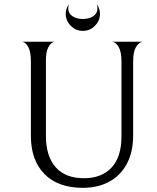

<svg xmlns="http://www.w3.org/2000/svg" viewBox="-20 -888 752 920"><path d="M377 12Q258 12 193 -54Q128 -120 128 -237V-595Q128 -639 116 -662Q104 -685 86 -688H242Q224 -685 212 -662.5Q200 -640 200 -598V-237Q200 -140 246.5 -87Q293 -34 383 -34Q466 -34 514 -84.5Q562 -135 562 -234V-595Q562 -639 549 -662Q536 -685 518 -688H662Q644 -684 631 -661.5Q618 -639 618 -595V-239Q618 -160 588 -103.5Q558 -47 503.5 -17.5Q449 12 377 12ZM295 -822Q295 -846 310 -868Q307 -858 307 -848Q307 -824 327 -810.5Q347 -797 377 -797Q407 -797 427 -810.5Q447 -824 447 -848Q447 -858 444 -868Q459 -846 459 -822Q459 -789 435 -764.5Q411 -740 377 -740Q343 -740 319 -764.5Q295 -789 295 -822Z"/></svg>

Font: BellefairVN
Style: Regular
Weight: 400
Designer: Nick Shinn, Liron Lavi Turkenic
Foundry: Shinntype
Version: Version 1.003